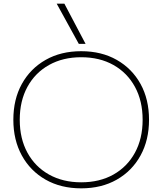

<svg xmlns="http://www.w3.org/2000/svg" viewBox="-20 -1020 888 1050"><path d="M424 10Q313 10 229.5 -37.5Q146 -85 99.5 -169.5Q53 -254 53 -365Q53 -477 99.5 -561Q146 -645 229.5 -692.5Q313 -740 424 -740Q535 -740 618.5 -692.5Q702 -645 748.5 -561Q795 -477 795 -365Q795 -254 748.5 -169.5Q702 -85 618.5 -37.5Q535 10 424 10ZM424 -23Q525 -23 600.5 -65.5Q676 -108 718 -185Q760 -262 760 -365Q760 -468 718 -545Q676 -622 600.5 -664.5Q525 -707 424 -707Q324 -707 248 -664.5Q172 -622 130 -545Q88 -468 88 -365Q88 -262 130 -185Q172 -108 248 -65.5Q324 -23 424 -23ZM411 -780 290 -1000H332L448 -780Z"/></svg>

Font: M PLUS 2 ExtraLight
Style: Regular
Weight: 250
Designer: Coji Morishita
Foundry: UNDERFOREST DESIGN
Version: Version 1.001